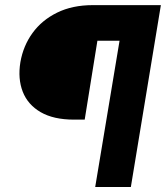

<svg xmlns="http://www.w3.org/2000/svg" viewBox="-20 -748 664 768"><path d="M583 -585H369.6L318.8 -269.5H275.9Q194.3 -269.5 142.8 -299.3Q91.3 -329.1 71 -381.1Q50.8 -433.1 61.5 -499Q72.8 -564.5 110.1 -616Q147.5 -667.5 208.5 -697.5Q269.5 -727.5 351.1 -727.5H607.4ZM360.8 0 481.9 -727.5H623.5L503.4 0Z"/></svg>

Font: Inter 18pt Black
Style: Italic
Weight: 900
Italic angle: -9.3988°
Designer: Rasmus Andersson
Foundry: rsms
Version: Version 4.001;git-66647c0bb